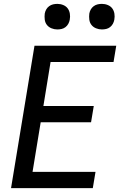

<svg xmlns="http://www.w3.org/2000/svg" viewBox="-20 -971 640 991"><path d="M37 0 158 -735H580L566 -651H241L204 -424H464L450 -340H190L148 -84H473L459 0ZM506 -819Q490 -819 475.5 -825Q461 -831 452 -842.5Q443 -854 441 -869.5Q439 -885 441 -901Q443 -912 448.5 -922Q454 -932 463.5 -939Q473 -946 484 -948.5Q495 -951 506 -951Q522 -951 536.5 -945Q551 -939 559.5 -927.5Q568 -916 570.5 -900.5Q573 -885 570 -869Q568 -858 562.5 -848Q557 -838 548 -831Q539 -824 528 -821.5Q517 -819 506 -819ZM276 -819Q260 -819 245.5 -825Q231 -831 222 -842.5Q213 -854 211 -869.5Q209 -885 211 -901Q213 -912 218.5 -922Q224 -932 233.5 -939Q243 -946 254 -948.5Q265 -951 276 -951Q292 -951 306.5 -945Q321 -939 329.5 -927.5Q338 -916 340.5 -900.5Q343 -885 340 -869Q338 -858 332.5 -848Q327 -838 318 -831Q309 -824 298 -821.5Q287 -819 276 -819Z"/></svg>

Font: Iosevka Aile Medium Oblique
Style: Regular
Weight: 500
Italic angle: -9°
Designer: Belleve Invis
Foundry: Belleve Invis
Version: Version 31.1.0; ttfautohint (v1.8.4)